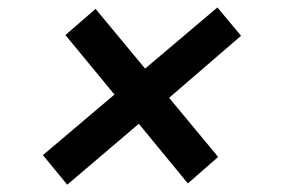

<svg xmlns="http://www.w3.org/2000/svg" viewBox="-20 -530 767 520"><path d="M162.1 -29.8 96.2 -109.9 290 -273.9 157.2 -435.1 238.8 -505.9 373 -344.2 568.8 -509.8 632.8 -433.1 438 -265.1 570.8 -105 488.8 -33.2 356 -194.8Z"/></svg>

Font: Archivo Expanded
Style: Bold Italic
Weight: 700
Width: 7
Italic angle: -10°
Designer: Hector Gatti
Foundry: Omnibus-Type
Version: Version 2.001